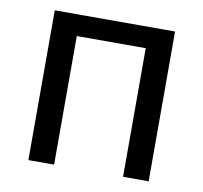

<svg xmlns="http://www.w3.org/2000/svg" viewBox="-65 -597 706 667"><g transform="rotate(10 288.5 -264.0)"><path d="M500.5 0H410.2V-453.6H167V0H76.2V-528.3H500.5Z"/></g></svg>

Font: MAUL
Style: Regular
Weight: 400
Designer: MAUL
Version: Version 1.0; 2020; ttfautohint (v1.8.3)